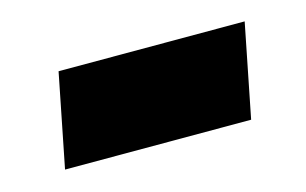

<svg xmlns="http://www.w3.org/2000/svg" viewBox="-37 -430 462 290"><g transform="rotate(-15 194.0 -285.0)"><path d="M37 -212 66 -358H357L328 -212Z"/></g></svg>

Font: My Font
Style: Italic
Weight: 500
Designer: Julieta Ulanovsky
Foundry: Julieta Ulanovsky
Version: ""